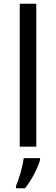

<svg xmlns="http://www.w3.org/2000/svg" viewBox="-20 -780 298 1021"><path d="M173 0V-760H85V0ZM193 70V61H106C101 104 80 176 65 209V221H113C149 178 184 106 193 70Z"/></svg>

Font: Noto Sans Syriac Western
Style: Regular
Weight: 400
Designer: Patrick Giasson and the Monotype Design Team
Foundry: Monotype Imaging Inc.
Version: Version 3.000